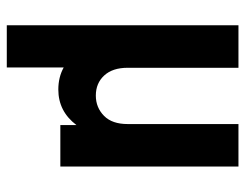

<svg xmlns="http://www.w3.org/2000/svg" viewBox="-98 -462 716 560"><g transform="rotate(90 260.0 -182.0)"><path d="M53.7 -519.5H177.7V-196.3Q177.7 -152.3 200.2 -127.9Q222.7 -103.5 258.8 -103.5Q293.9 -103.5 318.4 -127.9Q341.8 -151.4 341.8 -196.3V-519.5H465.8V0H344.7V-46.9Q304.7 5.9 241.2 5.9Q205.1 5.9 176.8 -9.8V156.2H53.7Z"/></g></svg>

Font: Altinn-DIN
Style: DIN-Bold
Weight: 700
Designer: Charles Nix
Foundry: Altinn
Version: Version 2.00